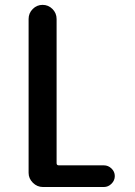

<svg xmlns="http://www.w3.org/2000/svg" viewBox="-20 -750 540 770"><path d="M152.3 0Q128.9 0 111.8 -17.1Q94.7 -34.2 94.7 -56.6V-673.8Q94.7 -697.3 111.3 -713.9Q127.9 -730.5 150.9 -730.5Q173.8 -730.5 190.4 -713.9Q207 -697.3 207 -673.8V-95.7Q207 -86.9 215.8 -86.9H396.5Q414.1 -86.9 427.2 -74.2Q440.4 -61.5 440.4 -43.9Q440.4 -26.4 427.2 -13.2Q414.1 0 396.5 0Z"/></svg>

Font: Rounded Mgen+ 1mn medium
Style: Regular
Weight: 500
Designer: [Source Han Sans]
Ryoko NISHIZUKA  (kana & ideographs); Paul D. Hunt (Latin, Greek & Cyrillic); Wenlong ZHANG  (bopomofo
Version: Version 1.059.20150602